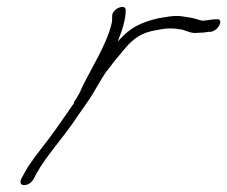

<svg xmlns="http://www.w3.org/2000/svg" viewBox="-20 -542 658 556"><path d="M42 -25C37 -15 39 -6 49 -6C61 -6 70 -12 77 -23L87 -42C115 -91 158 -138 192 -187C213 -219 238 -251 255 -281C268 -303 281 -327 296 -345C311 -365 327 -384 343 -403C368 -433 394 -448 429 -454L446 -457C466 -461 486 -460 503 -457C520 -454 532 -444 553 -447C562 -447 576 -448 584 -450H591C615 -454 630 -491 605 -486H599C588 -484 580 -484 569 -482C565 -482 562 -483 558 -484L544 -488C538 -490 532 -491 525 -492L505 -495C483 -498 458 -492 438 -489L415 -483C407 -480 397 -477 388 -473C361 -461 343 -446 321 -422C335 -457 344 -487 344 -511C346 -534 305 -517 305 -497C304 -488 306 -485 303 -473C290 -416 244 -343 219 -292L211 -274C207 -266 201 -257 196 -249C194 -247 194 -245 194 -243C170 -209 147 -174 122 -141C98 -109 70 -76 53 -45Z"/></svg>

Font: Stray Cat
Style: SuObl
Weight: 400
Version: Version 1.0